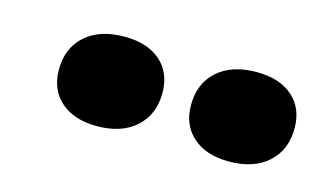

<svg xmlns="http://www.w3.org/2000/svg" viewBox="-37 -830 575 338"><g transform="rotate(15 250.0 -661.5)"><path d="M150.8 -579.6Q196 -579.6 221.9 -603Q247.8 -626.4 247.8 -665.8Q247.8 -702.2 224 -723.3Q200.2 -744.4 158 -744.4Q112.8 -744.4 86.9 -721.2Q61 -698 61 -658.6Q61 -622.2 85.1 -600.9Q109.2 -579.6 150.8 -579.6ZM391.6 -579.6Q436.8 -579.6 462.7 -603Q488.6 -626.4 488.6 -665.8Q488.6 -702.2 464.8 -723.3Q441 -744.4 398.8 -744.4Q353.6 -744.4 327.7 -721.2Q301.8 -698 301.8 -658.6Q301.8 -622.2 325.9 -600.9Q350 -579.6 391.6 -579.6Z"/></g></svg>

Font: Roboto Serif 20pt
Style: Italic
Weight: 400
Italic angle: -10°
Designer: Greg Gazdowicz
Foundry: Commercial Type
Version: Version 1.008